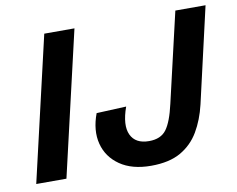

<svg xmlns="http://www.w3.org/2000/svg" viewBox="-74 -758 1065 864"><g transform="rotate(-10 458.0 -325.5)"><path d="M317 -660 164 0H26L179 -660ZM550 9Q463 9 408 -29Q353 -67 337 -129.5Q321 -192 349 -267L485 -273Q456 -192 477 -147Q498 -102 560 -102Q614 -102 639.5 -136.5Q665 -171 683 -251L778 -660H916L816 -224Q800 -156 769 -103.5Q738 -51 685.5 -21Q633 9 550 9Z"/></g></svg>

Font: Work Sans SemiBold
Style: Italic
Weight: 600
Italic angle: -13°
Designer: Wei Huang
Foundry: Wei Huang
Version: Version 2.012; ttfautohint (v1.8.3)